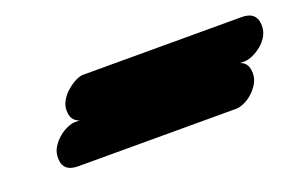

<svg xmlns="http://www.w3.org/2000/svg" viewBox="-40 -558 649 419"><g transform="rotate(-20 284.5 -349.0)"><path d="M140 -348Q105 -348 105 -380Q105 -392 111.5 -403Q118 -414 128 -422.5Q138 -431 148 -436Q158 -441 166 -441H534Q569 -441 569 -408Q569 -395 562.5 -384Q556 -373 546 -365Q536 -357 525.5 -352.5Q515 -348 508 -348ZM87 -257Q52 -257 52 -289Q52 -303 59 -314Q66 -325 75.5 -333Q85 -341 95.5 -345.5Q106 -350 113 -350H481Q515 -350 515 -318Q515 -305 508.5 -294Q502 -283 492.5 -274.5Q483 -266 472.5 -261.5Q462 -257 455 -257Z"/></g></svg>

Font: Discipuli Britannica Bold
Style: Regular
Weight: 700
Designer: Peter Wiegel
Foundry: Peter Wiegel
Version: Version 0.001 2009